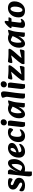

<svg xmlns="http://www.w3.org/2000/svg" viewBox="2346 -3093 966 5698"><g transform="rotate(-90 2829.0 -244.0)"><path d="M178 16Q94 16 47 -8.5Q0 -33 0 -81Q0 -114 9 -132.5Q18 -151 30 -151Q39 -151 48 -146Q57 -141 73 -129Q90 -117 114 -103Q138 -89 163.5 -79Q189 -69 209 -69Q230 -69 245 -79Q260 -89 260 -109Q260 -123 252 -134Q244 -145 220 -159L144 -204Q101 -230 77 -262.5Q53 -295 53 -339Q53 -407 103 -448.5Q153 -490 257 -490Q321 -490 356 -478Q391 -466 391 -434Q391 -402 380.5 -378Q370 -354 353 -354Q347 -354 340 -357Q333 -360 326 -363Q315 -368 297 -379Q279 -390 259.5 -399Q240 -408 222 -408Q203 -408 193.5 -397.5Q184 -387 184 -374Q184 -359 192.5 -348Q201 -337 229 -326L296 -299Q351 -277 376.5 -243Q402 -209 402 -162Q402 -105 371 -65Q340 -25 289 -4.5Q238 16 178 16Z M661 16Q630 16 590 4.5Q550 -7 513 -24L561 -153Q578 -134 606.5 -114.5Q635 -95 665.5 -82Q696 -69 718 -69Q743 -69 764.5 -94.5Q786 -120 799 -167.5Q812 -215 812 -281Q812 -325 808 -352.5Q804 -380 791 -380Q783 -380 754.5 -354.5Q726 -329 684 -264Q642 -199 592 -81L557 -166Q613 -293 661.5 -363Q710 -433 753.5 -461.5Q797 -490 837 -490Q899 -490 927.5 -443Q956 -396 956 -317Q956 -220 918 -145Q880 -70 813.5 -27Q747 16 661 16ZM490 219Q474 219 463.5 205.5Q453 192 448.5 173.5Q444 155 444 140Q444 120 446.5 91.5Q449 63 453 23L511 -491H592Q609 -491 621.5 -479Q634 -467 641.5 -450.5Q649 -434 649 -419Q649 -400 633.5 -361.5Q618 -323 597 -267L568 -191H614L599 -56L592 -43L586 219Z M1176 16Q1099 16 1049.5 -32.5Q1000 -81 1000 -166Q1000 -237 1022 -296Q1044 -355 1083.5 -399Q1123 -443 1174.5 -467Q1226 -491 1284 -491Q1348 -491 1392 -461.5Q1436 -432 1436 -376Q1436 -322 1395.5 -281Q1355 -240 1283 -210.5Q1211 -181 1116 -161L1103 -231Q1151 -237 1191.5 -253.5Q1232 -270 1258 -297Q1284 -324 1286 -359Q1288 -383 1279 -399.5Q1270 -416 1252 -416Q1230 -416 1207.5 -387Q1185 -358 1170 -310Q1155 -262 1155 -206Q1155 -155 1167 -124.5Q1179 -94 1220 -94Q1261 -94 1299.5 -110.5Q1338 -127 1363 -143Q1371 -148 1379 -152.5Q1387 -157 1393 -157Q1400 -157 1404 -151.5Q1408 -146 1408 -138Q1408 -120 1393 -94Q1378 -68 1348.5 -43Q1319 -18 1276 -1Q1233 16 1176 16Z M1640 16Q1558 16 1510 -33Q1462 -82 1462 -174Q1462 -264 1500 -336Q1538 -408 1604 -449.5Q1670 -491 1754 -491Q1810 -491 1843.5 -475Q1877 -459 1877 -424Q1877 -408 1869 -387.5Q1861 -367 1849.5 -352.5Q1838 -338 1825 -338Q1818 -338 1810.5 -343.5Q1803 -349 1797 -355Q1788 -364 1772 -377.5Q1756 -391 1737 -401Q1718 -411 1700 -411Q1675 -411 1656 -383Q1637 -355 1627 -308.5Q1617 -262 1617 -206Q1617 -151 1632.5 -120.5Q1648 -90 1683 -90Q1715 -90 1742 -100Q1769 -110 1792 -124Q1801 -130 1810.5 -135.5Q1820 -141 1827 -141Q1833 -141 1836.5 -136.5Q1840 -132 1840 -124Q1840 -106 1826.5 -82Q1813 -58 1786.5 -35.5Q1760 -13 1723.5 1.5Q1687 16 1640 16Z M1954 16Q1935 16 1922.5 -11.5Q1910 -39 1910 -73Q1910 -96 1911.5 -116Q1913 -136 1917 -170L1953 -491H2055Q2080 -491 2090 -469Q2100 -447 2100 -419Q2100 -405 2098 -389.5Q2096 -374 2092 -342L2073 -179Q2068 -130 2063 -95Q2058 -60 2054.5 -33.5Q2051 -7 2048 16ZM2042 -524Q2007 -524 1981.5 -548Q1956 -572 1956 -610Q1956 -656 1985.5 -681.5Q2015 -707 2054 -707Q2090 -707 2114.5 -686Q2139 -665 2139 -622Q2139 -580 2110 -552Q2081 -524 2042 -524Z M2287 16Q2231 16 2199.5 -30.5Q2168 -77 2168 -157Q2168 -230 2191.5 -291Q2215 -352 2255.5 -396.5Q2296 -441 2347 -465.5Q2398 -490 2453 -490Q2496 -490 2531.5 -478.5Q2567 -467 2592 -455L2563 -321Q2537 -339 2505 -358.5Q2473 -378 2443 -391.5Q2413 -405 2392 -405Q2372 -405 2354.5 -373Q2337 -341 2326.5 -292.5Q2316 -244 2316 -193Q2316 -149 2321 -119.5Q2326 -90 2339 -90Q2350 -90 2376.5 -116.5Q2403 -143 2443 -209Q2483 -275 2532 -393L2571 -297Q2517 -177 2468 -108.5Q2419 -40 2374.5 -12Q2330 16 2287 16ZM2542 10Q2510 10 2499 -4Q2488 -18 2488 -40Q2488 -57 2492.5 -84.5Q2497 -112 2504 -144Q2511 -176 2519 -204L2541 -279L2507 -305L2531 -456Q2563 -461 2592.5 -469Q2622 -477 2645 -483Q2668 -489 2679 -489Q2698 -489 2698 -469Q2698 -460 2685.5 -425Q2673 -390 2659 -336.5Q2645 -283 2638 -217L2616 10Z M2811 14Q2775 14 2763 -4.5Q2751 -23 2752 -59Q2753 -93 2757.5 -140Q2762 -187 2768 -233L2803 -496Q2808 -534 2801 -560Q2794 -586 2785.5 -606.5Q2777 -627 2777 -646Q2777 -661 2796 -672.5Q2815 -684 2842.5 -691Q2870 -698 2895 -698Q2933 -698 2949.5 -675Q2966 -652 2966 -623Q2966 -608 2964 -576Q2962 -544 2956 -503L2924 -273Q2914 -201 2908.5 -126Q2903 -51 2898 14Z M3082 16Q3063 16 3050.5 -11.5Q3038 -39 3038 -73Q3038 -96 3039.5 -116Q3041 -136 3045 -170L3081 -491H3183Q3208 -491 3218 -469Q3228 -447 3228 -419Q3228 -405 3226 -389.5Q3224 -374 3220 -342L3201 -179Q3196 -130 3191 -95Q3186 -60 3182.5 -33.5Q3179 -7 3176 16ZM3170 -524Q3135 -524 3109.5 -548Q3084 -572 3084 -610Q3084 -656 3113.5 -681.5Q3143 -707 3182 -707Q3218 -707 3242.5 -686Q3267 -665 3267 -622Q3267 -580 3238 -552Q3209 -524 3170 -524Z M3304 0Q3295 0 3291 -7Q3287 -14 3287 -33Q3287 -51 3290.5 -66Q3294 -81 3301 -92Q3331 -136 3367.5 -183.5Q3404 -231 3441 -271Q3479 -313 3513 -351.5Q3547 -390 3569 -427L3618 -412L3402 -367Q3388 -364 3369 -362.5Q3350 -361 3339 -361Q3330 -361 3324 -368Q3318 -375 3318 -390Q3318 -404 3324 -428Q3330 -452 3341 -471.5Q3352 -491 3367 -491Q3373 -491 3407 -487Q3441 -483 3487.5 -479Q3534 -475 3578 -475H3713Q3725 -475 3733.5 -469.5Q3742 -464 3742 -453Q3742 -445 3739 -429.5Q3736 -414 3722 -394Q3698 -358 3665.5 -318.5Q3633 -279 3593 -235Q3554 -192 3514 -146.5Q3474 -101 3442 -51L3391 -72L3661 -130Q3681 -135 3691.5 -137Q3702 -139 3706 -139Q3715 -139 3719.5 -131Q3724 -123 3720 -100Q3712 -51 3702.5 -25.5Q3693 0 3673 0Z M3792 0Q3783 0 3779 -7Q3775 -14 3775 -33Q3775 -51 3778.5 -66Q3782 -81 3789 -92Q3819 -136 3855.5 -183.5Q3892 -231 3929 -271Q3967 -313 4001 -351.5Q4035 -390 4057 -427L4106 -412L3890 -367Q3876 -364 3857 -362.5Q3838 -361 3827 -361Q3818 -361 3812 -368Q3806 -375 3806 -390Q3806 -404 3812 -428Q3818 -452 3829 -471.5Q3840 -491 3855 -491Q3861 -491 3895 -487Q3929 -483 3975.5 -479Q4022 -475 4066 -475H4201Q4213 -475 4221.5 -469.5Q4230 -464 4230 -453Q4230 -445 4227 -429.5Q4224 -414 4210 -394Q4186 -358 4153.5 -318.5Q4121 -279 4081 -235Q4042 -192 4002 -146.5Q3962 -101 3930 -51L3879 -72L4149 -130Q4169 -135 4179.5 -137Q4190 -139 4194 -139Q4203 -139 4207.5 -131Q4212 -123 4208 -100Q4200 -51 4190.5 -25.5Q4181 0 4161 0Z M4381 16Q4325 16 4293.5 -30.5Q4262 -77 4262 -157Q4262 -230 4285.5 -291Q4309 -352 4349.5 -396.5Q4390 -441 4441 -465.5Q4492 -490 4547 -490Q4590 -490 4625.5 -478.5Q4661 -467 4686 -455L4657 -321Q4631 -339 4599 -358.5Q4567 -378 4537 -391.5Q4507 -405 4486 -405Q4466 -405 4448.5 -373Q4431 -341 4420.5 -292.5Q4410 -244 4410 -193Q4410 -149 4415 -119.5Q4420 -90 4433 -90Q4444 -90 4470.5 -116.5Q4497 -143 4537 -209Q4577 -275 4626 -393L4665 -297Q4611 -177 4562 -108.5Q4513 -40 4468.5 -12Q4424 16 4381 16ZM4636 10Q4604 10 4593 -4Q4582 -18 4582 -40Q4582 -57 4586.5 -84.5Q4591 -112 4598 -144Q4605 -176 4613 -204L4635 -279L4601 -305L4625 -456Q4657 -461 4686.5 -469Q4716 -477 4739 -483Q4762 -489 4773 -489Q4792 -489 4792 -469Q4792 -460 4779.5 -425Q4767 -390 4753 -336.5Q4739 -283 4732 -217L4710 10Z M4948 16Q4900 16 4872 -12Q4844 -40 4852 -100L4890 -385H4864Q4842 -385 4842 -405Q4842 -417 4856.5 -439.5Q4871 -462 4894.5 -487.5Q4918 -513 4943.5 -536Q4969 -559 4992 -574Q5015 -589 5029 -589Q5045 -589 5052.5 -578.5Q5060 -568 5058 -547L5050 -475H5147Q5162 -475 5164 -470Q5166 -465 5163 -454Q5150 -413 5139.5 -399Q5129 -385 5101 -385H5036L5012 -191Q5010 -172 5008.5 -155Q5007 -138 5007 -124Q5007 -111 5013.5 -101.5Q5020 -92 5038 -92Q5061 -92 5078.5 -102Q5096 -112 5105 -112Q5119 -112 5119 -97Q5119 -84 5108 -65Q5097 -46 5075.5 -27.5Q5054 -9 5022 3.5Q4990 16 4948 16Z M5363 15Q5266 15 5214 -33.5Q5162 -82 5162 -175Q5162 -243 5183 -300.5Q5204 -358 5242 -401Q5280 -444 5330 -467.5Q5380 -491 5437 -491Q5532 -491 5584.5 -442Q5637 -393 5637 -301Q5637 -233 5616 -175.5Q5595 -118 5557.5 -75Q5520 -32 5470.5 -8.5Q5421 15 5363 15ZM5379 -60Q5407 -60 5430 -89Q5453 -118 5467.5 -169.5Q5482 -221 5482 -290Q5482 -352 5463 -384Q5444 -416 5417 -416Q5390 -416 5367 -387Q5344 -358 5330.5 -306.5Q5317 -255 5317 -186Q5317 -125 5334.5 -92.5Q5352 -60 5379 -60Z"/></g></svg>

Font: Alkatra
Style: Bold
Weight: 700
Designer: Suman Bhandary
Version: Version 1.100;gftools[0.9.22]